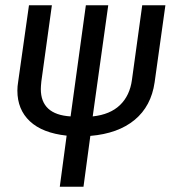

<svg xmlns="http://www.w3.org/2000/svg" viewBox="-20 -709 648 729"><path d="M608 -689 567 -396Q554 -306 491.5 -254Q429 -202 323 -193L297 0H207L233 -194Q141 -204 93.5 -248.5Q46 -293 46 -365Q46 -381 49 -399L90 -689H177L137 -400Q135 -380 135 -371Q135 -274 248 -267L306 -689H391L332 -267Q398 -274 435.5 -310Q473 -346 481 -406L520 -689Z"/></svg>

Font: Fira Sans Compressed
Style: Italic
Weight: 400
Width: 1
Italic angle: -8°
Designer: bBox Type GmbH & Carrois Corporate GbR & Edenspiekermann AG
Foundry: bBox Type GmbH & Carrois Corporate GbR & Edenspiekermann AG
Version: Version 4.301